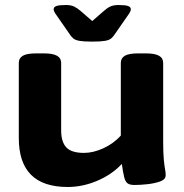

<svg xmlns="http://www.w3.org/2000/svg" viewBox="-20 -738 733 766"><path d="M250 8Q55 8 55 -187V-487Q55 -506 71 -515.5Q87 -525 124 -525H155Q191 -525 207.5 -515.5Q224 -506 224 -487V-218Q224 -172 244.5 -150Q265 -128 315 -128Q352 -128 392.5 -146.5Q433 -165 462 -197V-487Q462 -506 478 -515.5Q494 -525 531 -525H562Q598 -525 614.5 -515.5Q631 -506 631 -487V-174Q631 -127 633.5 -101.5Q636 -76 638.5 -63Q641 -50 641 -39Q641 -22 618.5 -14Q596 -6 567 -3Q538 0 517 0Q498 0 489 -6.5Q480 -13 475.5 -31Q471 -49 466 -84Q427 -42 368.5 -17Q310 8 250 8ZM453 -718Q480 -718 491 -714Q502 -710 502 -701Q502 -692 489 -675L439 -603Q432 -592 424 -585Q416 -578 399 -575Q382 -572 348 -572Q314 -572 297 -575Q280 -578 272 -585Q264 -592 257 -603L207 -675Q194 -692 194 -701Q194 -710 205 -714Q216 -718 243 -718Q263 -718 275.5 -712Q288 -706 302 -694L348 -654L394 -694Q407 -706 420 -712Q433 -718 453 -718Z"/></svg>

Font: Asap Expanded ExtraBold
Style: Regular
Weight: 800
Width: 7
Designer: Pablo Cosgaya
Foundry: Omnibus-Type
Version: Version 3.001; ttfautohint (v1.8.4.7-5d5b)